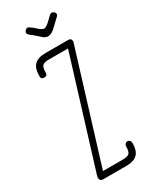

<svg xmlns="http://www.w3.org/2000/svg" viewBox="-226 -946 807 1003"><g transform="rotate(-30 178.0 -444.5)"><path d="M294 -858Q260 -825 241 -808Q205 -778 177 -800Q173 -803 137 -835L119 -849Q104 -862 115 -875Q128 -891 142 -879L160 -866Q191 -835 206 -836Q215 -837 229 -848Q238 -855 264 -881Q278 -895 291 -884Q306 -871 294 -858ZM305 -89Q305 -42 284 -21Q263 0 216 0H76Q75 0 74 -1H72Q67 -1 62 -5Q57 -13 57 -17V-19Q57 -24 59 -30V-32L260 -684H147Q116 -684 106 -674Q96 -664 96 -633Q96 -614 77 -614Q58 -614 58 -633Q58 -680 79 -701Q100 -722 147 -722H283Q302 -722 302 -703Q302 -698 301 -697L98 -38H216Q247 -38 257 -48Q267 -58 267 -89Q267 -97 272.5 -103Q278 -109 286 -109Q294 -109 299.5 -103Q305 -97 305 -89Z"/></g></svg>

Font: Aaram
Style: Regular
Weight: 400
Designer: Tharique Azeez
Foundry: Tharique Azeez
Version: Version 1.7